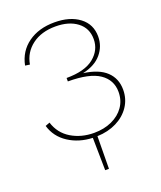

<svg xmlns="http://www.w3.org/2000/svg" viewBox="-155 -761 884 1054"><g transform="rotate(-20 287.0 -234.0)"><path d="M299 5 297 195H275L272 5Q192 2 131.5 -37.5Q71 -77 51 -145L77 -155Q98 -88 156 -53Q214 -18 289 -18Q347 -18 393 -39Q439 -60 465 -97.5Q491 -135 491 -184Q491 -254 433 -293.5Q375 -333 249 -333V-353Q356 -353 409 -396Q462 -439 462 -503Q462 -567 414 -603.5Q366 -640 288 -640Q205 -640 151 -599.5Q97 -559 85 -491L58 -495Q74 -574 136 -618.5Q198 -663 290 -663Q380 -663 435 -621.5Q490 -580 490 -508Q490 -451 453 -407Q416 -363 343 -347Q432 -335 475.5 -293.5Q519 -252 519 -187Q519 -133 490.5 -90Q462 -47 412 -22Q362 3 299 5Z"/></g></svg>

Font: Ysabeau Infant Extralight
Style: Regular
Weight: 200
Designer: Christian Thalmann (Catharsis Fonts)
Version: Version 0.003